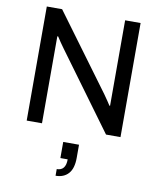

<svg xmlns="http://www.w3.org/2000/svg" viewBox="-102 -766 941 1137"><g transform="rotate(10 368.0 -197.0)"><path d="M86 0V-686H178L511 -234Q542 -190 553 -172H557V-686H650V0H563L226 -460Q202 -493 183 -523H178V0ZM311 292V252Q365 252 365 184H321V87H416V166Q416 230 388 261Q360 292 311 292Z"/></g></svg>

Font: Archivo
Style: Regular
Weight: 400
Designer: Hector Gatti
Foundry: Omnibus-Type
Version: Version 2.001